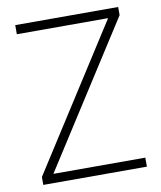

<svg xmlns="http://www.w3.org/2000/svg" viewBox="-82 -794 724 861"><g transform="rotate(-10 280.0 -364.0)"><path d="M45.4 0V-36.1L461.4 -686H45.9V-727.5H514.6V-690.4L98.6 -41H517.1V0Z"/></g></svg>

Font: Inter Display Extra Light
Style: Regular
Weight: 200
Designer: Rasmus Andersson
Foundry: rsms
Version: Version 4.000;git-4fc901f